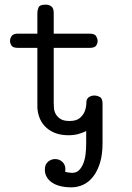

<svg xmlns="http://www.w3.org/2000/svg" viewBox="-20 -574 565 822"><path d="M23 -399Q23 -410 30 -420Q37 -430 58 -430H140V-519Q140 -530 145 -542Q150 -554 174 -554H177Q190 -554 200 -546.5Q210 -539 210 -518V-430H363Q386 -430 392 -418.5Q398 -407 398 -399Q398 -388 391.5 -378.5Q385 -369 363 -369H210V-132Q210 -124 211 -111Q212 -98 218.5 -86Q225 -74 238.5 -65Q252 -56 278 -56Q307 -56 322 -69Q337 -82 343 -98Q350 -116 350 -140Q352 -153 362 -159Q372 -165 384 -165Q395 -165 407 -159Q419 -153 419 -130V39Q419 88 408 123.5Q397 159 378.5 182.5Q360 206 336 217Q312 228 286 228Q232 228 202 207Q172 186 172 152Q172 130 185.5 118.5Q199 107 216 107Q234 107 247 119Q260 131 260 151Q260 158 259 162Q269 164 276.5 165Q284 166 289 166Q307 166 318.5 154.5Q330 143 337 125Q344 107 346.5 84.5Q349 62 349 39V-13Q333 -5 314.5 0Q296 5 273 5Q216 5 180 -26Q144 -57 140 -113V-369H58Q36 -369 29.5 -378.5Q23 -388 23 -399Z"/></svg>

Font: CMU Typewriter Custom
Style: Regular
Weight: 500
Monospace: yes
Version: Version 0.7.0